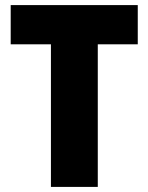

<svg xmlns="http://www.w3.org/2000/svg" viewBox="-20 -734 583 754"><path d="M364 0H180V-560H22V-714H521V-560H364Z"/></svg>

Font: Noto Sans Myanmar SemiCondensed Black
Style: Regular
Weight: 900
Width: 4
Designer: Monotype Design Team
Foundry: Monotype Imaging Inc.
Version: Version 2.107; ttfautohint (v1.8.4.7-5d5b)